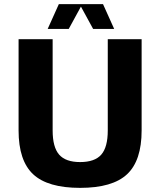

<svg xmlns="http://www.w3.org/2000/svg" viewBox="-20 -890 776 930"><path d="M70 -258V-700H235V-258Q235 -177 266.5 -141Q298 -105 368 -105Q439 -105 470.5 -141Q502 -177 502 -258V-700H666V-258Q666 -112 595.5 -46Q525 20 368 20Q211 20 140.5 -46Q70 -112 70 -258ZM478 -870H479L533 -750H431L372 -858L313 -750H211L265 -870Z"/></svg>

Font: Fivo Sans Modern
Style: Regular
Weight: 700
Designer: Alexander Slobzheninov
Foundry: Alexander Slobzheninov
Version: 1.0